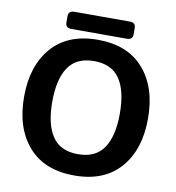

<svg xmlns="http://www.w3.org/2000/svg" viewBox="-92 -924 938 1022"><g transform="rotate(10 377.0 -413.0)"><path d="M227.1 -749Q195.3 -749 195.3 -778.3V-812.5Q195.3 -841.8 227.1 -841.8H526.9Q558.6 -841.8 558.6 -812.5V-778.3Q558.6 -749 526.9 -749ZM42 -350.1Q42 -518.6 128.9 -617.7Q215.8 -716.8 377 -716.8Q538.1 -716.8 625 -617.7Q711.9 -518.6 711.9 -350.1Q711.9 -181.6 625 -82.5Q538.1 16.6 377 16.6Q215.8 16.6 128.9 -82.5Q42 -181.6 42 -350.1ZM194.3 -350.1Q194.3 -228 238 -163.3Q281.7 -98.6 377 -98.6Q472.2 -98.6 515.9 -163.3Q559.6 -228 559.6 -350.1Q559.6 -472.2 515.9 -536.9Q472.2 -601.6 377 -601.6Q281.7 -601.6 238 -536.9Q194.3 -472.2 194.3 -350.1Z"/></g></svg>

Font: Istok
Style: Bold
Weight: 700
Designer: Andrey V. Panov
Foundry: Andrey V. Panov
Version: Version 1.0.1